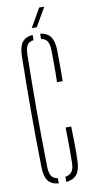

<svg xmlns="http://www.w3.org/2000/svg" viewBox="-103 -983 498 1030"><g transform="rotate(-10 145.5 -468.0)"><path d="M130 5.5Q90 1.5 72.2 -22.2Q54.5 -46 53.5 -95.5Q52 -178.5 51.2 -253Q50.5 -327.5 50.5 -399.5Q50.5 -471.5 51.2 -546Q52 -620.5 53.5 -703Q54.5 -751.5 72.2 -775.8Q90 -800 130 -803.5V-775Q105.5 -772 95.2 -755.8Q85 -739.5 84 -705Q82.5 -622 81.8 -547Q81 -472 81 -399.8Q81 -327.5 81.8 -252.2Q82.5 -177 84 -93Q85 -59.5 95.2 -43.2Q105.5 -27 130 -23ZM171 5V-23.5Q196.5 -27.5 207.5 -44Q218.5 -60.5 219 -93Q219.5 -124.5 219.5 -156.5Q219.5 -188.5 219 -220.5Q218.5 -252.5 218 -283.5H248.5Q250 -233 250.5 -189.2Q251 -145.5 249.5 -95.5Q248 -47.5 229.8 -23.5Q211.5 0.5 171 5ZM215 -531Q215.5 -560 215.8 -589Q216 -618 215.8 -647.2Q215.5 -676.5 215 -705Q214.5 -737.5 204.5 -753.8Q194.5 -770 171 -774V-803Q209 -798 226.5 -774Q244 -750 245.5 -703Q246 -682.5 246.2 -649.8Q246.5 -617 246.2 -584.2Q246 -551.5 245.5 -531ZM131.5 -840 190 -942H218L159 -840Z"/></g></svg>

Font: Big Shoulders Stencil Display Thin ExtraLight
Style: Regular
Weight: 250
Version: Version 2.001